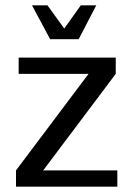

<svg xmlns="http://www.w3.org/2000/svg" viewBox="-20 -700 494 720"><path d="M420 0V-61H142L414 -423V-484H50V-423H312L40 -61V0ZM168 -553H275L341 -680H283L221 -593L158 -680H100Z"/></svg>

Font: Gamestation Text
Style: Bold
Weight: 400
Designer: Jonas Hecksher
Foundry: Jonas Hecksher, Playtypeª, e-types AS
Version: Version 1.003